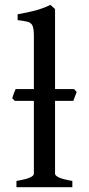

<svg xmlns="http://www.w3.org/2000/svg" viewBox="-20 -777 369 797"><path d="M48.3 0V-25.9Q90.3 -33.2 105.5 -40.5Q120.6 -47.9 120.6 -55.7V-627.9Q120.6 -657.7 115 -670.2Q109.4 -682.6 95 -686.5Q80.6 -690.4 53.2 -693.4V-717.8Q92.8 -724.6 124.8 -732.9Q156.7 -741.2 189.5 -756.8L208.5 -739.3V-55.7Q208.5 -48.3 224.4 -40.5Q240.2 -32.7 280.3 -25.9V0ZM284.2 -358.4H41.5L30.8 -369.1Q32.7 -377 36.9 -388.2Q41 -399.4 44.9 -407.2H287.6L298.3 -395Z"/></svg>

Font: Gentium Book Plus
Style: Regular
Weight: 400
Designer: Victor Gaultney, Annie Olsen, Iska Routamaa, Becca Hirsbrunner
Foundry: SIL International
Version: Version 6.101